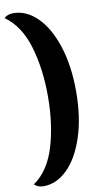

<svg xmlns="http://www.w3.org/2000/svg" viewBox="-159 -846 570 1094"><g transform="rotate(-10 125.5 -299.5)"><path d="M277 -300Q277 -150 239.5 -36Q202 78 139 139.5Q76 201 2 201Q-33 201 -52 181Q37 119 75.5 -11Q114 -141 114 -300Q114 -459 75.5 -588.5Q37 -718 -52 -781Q-33 -800 2 -800Q76 -800 139 -738.5Q202 -677 239.5 -563Q277 -449 277 -300Z"/></g></svg>

Font: Sansita Black
Style: Regular
Weight: 900
Designer: Pablo Cosgaya
Foundry: Omnibus-Type
Version: Version 1.006; ttfautohint (v1.5)